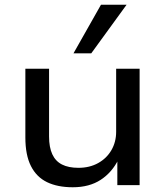

<svg xmlns="http://www.w3.org/2000/svg" viewBox="-20 -781 699 810"><path d="M287 9Q223 9 178.5 -12.5Q134 -34 110.5 -80.5Q87 -127 87 -201V-491H187V-205Q187 -160 200.5 -130.5Q214 -101 241.5 -87Q269 -73 311 -73Q358 -73 394 -93Q430 -113 450 -147.5Q470 -182 470 -225V-491H569V0H475V-109H480Q453 -54 405 -22.5Q357 9 287 9ZM290 -556 406 -761H514L365 -556Z"/></svg>

Font: Nunito Sans 10pt SemiExpanded Medium
Style: Regular
Weight: 500
Width: 6
Designer: Vernon Adams
Foundry: Vernon Adams
Version: Version 3.101;gftools[0.9.27]